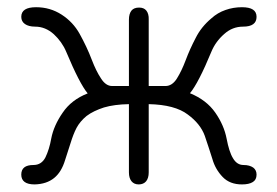

<svg xmlns="http://www.w3.org/2000/svg" viewBox="-20 -490 750 519"><path d="M73.5 8.5C73.5 8.5 73.5 8.5 73.5 8.5C49.5 8.5 37.5 -0.5 37.5 -18C37.5 -18 37.5 -18 37.5 -18C37.5 -35.5 48.5 -44 70.5 -44C70.5 -44 70.5 -44 70.5 -44C85 -44 96 -51 103 -65C109.5 -78.5 115 -95.5 118.5 -115.5C118.5 -115.5 118.5 -115.5 118.5 -115.5C123 -139 133.5 -162.5 149.5 -185.5C165 -208.5 187.5 -226 217 -237.5C217 -237.5 217 -237.5 217 -237.5C202.5 -255 183 -292.5 159 -350C159 -350 159 -350 159 -350C151.5 -368 140 -384 125.5 -397.5C110.5 -411 93.5 -418 75 -418C75 -418 75 -418 75 -418C63 -418 54 -420.5 47.5 -425C41 -429.5 37.5 -436 37.5 -444.5C37.5 -444.5 37.5 -444.5 37.5 -444.5C37.5 -462 51 -470.5 77.5 -470.5C77.5 -470.5 77.5 -470.5 77.5 -470.5C102.5 -470.5 125.5 -464 146.5 -450.5C167.5 -437 183.5 -419.5 195 -399C195 -399 195 -399 195 -399C207.5 -376.5 219 -352.5 228.5 -327.5C228.5 -327.5 228.5 -327.5 228.5 -327.5C236 -308 244 -291.5 253 -278C261.5 -264.5 271.5 -257.5 283 -257.5C283 -257.5 283 -257.5 283 -257.5C283 -257.5 328.5 -257.5 328.5 -257.5C328.5 -257.5 328.5 -437 328.5 -437C328.5 -447.5 331 -456 335.5 -461.5C340 -467 347 -469.5 356 -469.5C356 -469.5 356 -469.5 356 -469.5C364.5 -469.5 371 -467 375.5 -461.5C380 -456 382.5 -447.5 382 -437C382 -437 382 -437 382 -437C382 -437 382 -257.5 382 -257.5C382 -257.5 427.5 -257.5 427.5 -257.5C439 -257.5 449.5 -264 458 -277.5C466.5 -291 474.5 -307.5 482 -327.5C482 -327.5 482 -327.5 482 -327.5C489.5 -347.5 498.5 -367.5 509 -387.5C519 -407.5 533 -425 551.5 -440.5C551.5 -440.5 551.5 -440.5 551.5 -440.5C562.5 -450.5 575 -458 589.5 -463C603.5 -468 618.5 -470.5 634 -470.5C634 -470.5 634 -470.5 634 -470.5C660.5 -470.5 673.5 -462 673.5 -444.5C673.5 -444.5 673.5 -444.5 673.5 -444.5C673.5 -427 661.5 -418 637 -418C637 -418 637 -418 637 -418C618 -418 601 -411.5 586 -398C570.5 -384.5 559 -368.5 551.5 -350.5C551.5 -350.5 551.5 -350.5 551.5 -350.5C528 -293.5 508.5 -256 493.5 -238C493.5 -238 493.5 -238 493.5 -238C523 -226 546 -208.5 562 -185.5C578 -162.5 588 -139 592.5 -115.5C592.5 -115.5 592.5 -115.5 592.5 -115.5C597 -92 602.5 -74 610 -62C617 -50 626.5 -44 638 -44C638 -44 638 -44 638 -44C649.5 -44 658 -41.5 664.5 -37C670.5 -32.5 673.5 -26 673.5 -18C673.5 -18 673.5 -18 673.5 -18C673.5 -8.5 670 -2 663.5 2C656.5 6.5 646.5 8.5 634 8.5C634 8.5 634 8.5 634 8.5C612.5 8.5 595 2 582 -11.5C569 -25 559.5 -41 554 -60.5C554 -60.5 554 -60.5 554 -60.5C548 -80 541 -100.5 533.5 -123C525.5 -145 510 -164 487.5 -180.5C487.5 -180.5 487.5 -180.5 487.5 -180.5C464.5 -198 429.5 -207.5 382 -208.5C382 -208.5 382 -208.5 382 -208.5C382 -208.5 382 -24 382 -24C382 -13.5 379.5 -5.5 375 0C370.5 5.5 363.5 8.5 355 8.5C355 8.5 355 8.5 355 8.5C346.5 8.5 340 5.5 335.5 0C331 -5.5 328.5 -13.5 328.5 -24C328.5 -24 328.5 -24 328.5 -24C328.5 -24 328.5 -208.5 328.5 -208.5C302 -208 279.5 -205 261 -199.5C242.5 -193.5 226.5 -186 214 -176.5C214 -176.5 214 -176.5 214 -176.5C202.5 -167 193.5 -156.5 187 -144.5C180.5 -132 175.5 -118.5 171 -104C166.5 -89.5 161.5 -74 156 -57.5C156 -57.5 156 -57.5 156 -57.5C149.5 -36 140 -20 126.5 -9C113 2 95.5 8 73.5 8.5Z"/></svg>

Font: Jura-Fortis-Regular
Style: Regular
Weight: 500
Designer: Daniel Johnson, Alexei Vanyashin, Mirko Velimirovic
Foundry: Daniel Johnson
Version: ""